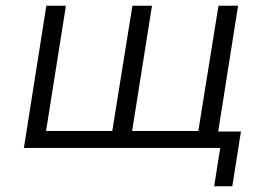

<svg xmlns="http://www.w3.org/2000/svg" viewBox="-20 -514 936 667"><path d="M724 133 745 0H63L141 -494H209L140 -59H370L440 -494H508L439 -59H669L739 -494H807L738 -57H817L787 133Z"/></svg>

Font: Nunito Sans 7pt Light
Style: Italic
Weight: 300
Italic angle: -9°
Designer: Vernon Adams
Foundry: Vernon Adams
Version: Version 3.101;gftools[0.9.27]